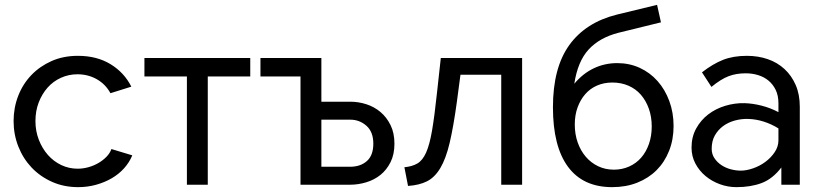

<svg xmlns="http://www.w3.org/2000/svg" viewBox="-20 -761 3373 791"><path d="M36 -262Q36 -317 55 -366Q74 -415 109 -451.5Q144 -488 192.5 -509.5Q241 -531 301 -531Q379 -531 435.5 -496.5Q492 -462 521 -404L435 -377Q415 -414 379 -434.5Q343 -455 299 -455Q263 -455 231 -440.5Q199 -426 176 -400Q153 -374 139.5 -339Q126 -304 126 -262Q126 -221 140 -185Q154 -149 177.5 -122.5Q201 -96 232.5 -81Q264 -66 300 -66Q323 -66 345.5 -72.5Q368 -79 386.5 -90Q405 -101 419 -115.5Q433 -130 439 -147L525 -121Q513 -92 491.5 -68Q470 -44 441 -27Q412 -10 376.5 0Q341 10 302 10Q243 10 194 -12Q145 -34 110 -71Q75 -108 55.5 -157.5Q36 -207 36 -262Z M836 0H750V-446H575V-522H1011V-446H836Z M1304 -342H1423Q1457 -342 1489.5 -331.5Q1522 -321 1547.5 -299.5Q1573 -278 1589 -245.5Q1605 -213 1605 -169Q1605 -125 1589 -93Q1573 -61 1547.5 -40.5Q1522 -20 1489 -10Q1456 0 1422 0H1218V-446H1053V-522H1304ZM1422 -74Q1465 -74 1491.5 -97.5Q1518 -121 1518 -169Q1518 -218 1489.5 -243Q1461 -268 1423 -268H1304V-74Z M1646 -72Q1678 -75 1699.5 -87.5Q1721 -100 1735.5 -132.5Q1750 -165 1760 -223.5Q1770 -282 1780 -376L1796 -522H2131V0H2045V-453H1877L1862 -340Q1848 -238 1832.5 -172.5Q1817 -107 1794 -68.5Q1771 -30 1739 -14Q1707 2 1661 5Z M2528 -626Q2450 -606 2405 -557Q2360 -508 2346 -416Q2381 -458 2426 -479.5Q2471 -501 2523 -501Q2573 -501 2615.5 -481.5Q2658 -462 2689 -427Q2720 -392 2737.5 -344.5Q2755 -297 2755 -242Q2755 -186 2736.5 -139.5Q2718 -93 2685 -60Q2652 -27 2605.5 -8.5Q2559 10 2502 10Q2382 10 2320 -74Q2258 -158 2258 -319Q2258 -482 2325.5 -575.5Q2393 -669 2522 -701L2687 -741L2703 -669ZM2348 -248Q2348 -208 2360 -174Q2372 -140 2393.5 -115Q2415 -90 2444.5 -76Q2474 -62 2509 -62Q2543 -62 2572 -75Q2601 -88 2621.5 -111.5Q2642 -135 2653.5 -168Q2665 -201 2665 -240Q2665 -280 2653 -313.5Q2641 -347 2620 -371Q2599 -395 2569 -408Q2539 -421 2503 -421Q2468 -421 2439.5 -408.5Q2411 -396 2391 -373Q2371 -350 2359.5 -318.5Q2348 -287 2348 -248Z M3014 10Q2979 10 2946 -2Q2913 -14 2887 -35.5Q2861 -57 2845 -87Q2829 -117 2829 -153Q2829 -197 2848 -231.5Q2867 -266 2897.5 -289.5Q2928 -313 2967.5 -325Q3007 -337 3047 -336Q3082 -335 3118.5 -325.5Q3155 -316 3187 -299V-335Q3187 -367 3176 -390Q3165 -413 3146.5 -428.5Q3128 -444 3103.5 -451.5Q3079 -459 3052 -459Q3013 -459 2981.5 -447Q2950 -435 2911 -403L2872 -463Q2917 -498 2959 -514.5Q3001 -531 3057 -531Q3103 -531 3142.5 -517.5Q3182 -504 3211.5 -477Q3241 -450 3258 -411Q3275 -372 3275 -321V0H3199V-71Q3163 -24 3118 -7Q3073 10 3014 10ZM3187 -183V-232Q3158 -250 3126.5 -260Q3095 -270 3063 -271Q3035 -272 3007.5 -264.5Q2980 -257 2959 -241.5Q2938 -226 2925 -203Q2912 -180 2912 -148Q2912 -126 2923.5 -109Q2935 -92 2952.5 -80.5Q2970 -69 2991 -63.5Q3012 -58 3032 -58Q3055 -58 3082.5 -67.5Q3110 -77 3133 -94Q3156 -111 3171.5 -134Q3187 -157 3187 -183Z"/></svg>

Font: IngvarSans
Style: Regular
Weight: 500
Version: Version 3.000